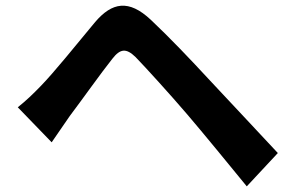

<svg xmlns="http://www.w3.org/2000/svg" viewBox="-20 -682 1040 680"><path d="M43 -302 163 -178C181 -204 205 -239 227 -271C268 -325 338 -424 378 -474C406 -510 427 -512 460 -480C496 -443 584 -346 643 -277C702 -208 786 -105 854 -22L964 -140C887 -222 785 -332 717 -404C657 -469 581 -549 514 -612C436 -685 377 -674 317 -604C249 -522 170 -424 125 -378C95 -347 73 -326 43 -302Z"/></svg>

Font: Noto Sans TC
Style: Bold
Weight: 700
Designer: Ryoko NISHIZUKA 西塚涼子 (kana, bopomofo & ideographs); Paul D. Hunt (Latin, Greek & Cyrillic); Sandoll Communications 산돌커뮤니
Foundry: Adobe
Version: Version 2.004;hotconv 1.0.118;makeotfexe 2.5.65603